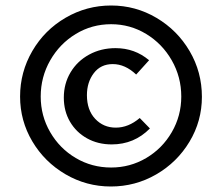

<svg xmlns="http://www.w3.org/2000/svg" viewBox="-20 -584 807 698"><path d="M53 -233Q53 -322 97.5 -398.5Q142 -475 218.5 -519.5Q295 -564 384 -564Q473 -564 549 -519Q625 -474 669.5 -398Q714 -322 714 -232Q714 -144 669 -69Q624 6 548 50Q472 94 383 94Q294 94 218 49.5Q142 5 97.5 -70Q53 -145 53 -233ZM639 -233Q639 -304 604.5 -364.5Q570 -425 511.5 -460.5Q453 -496 384 -496Q314 -496 255.5 -460.5Q197 -425 162.5 -364.5Q128 -304 128 -233Q128 -163 162.5 -103.5Q197 -44 255.5 -9.5Q314 25 384 25Q453 25 511.5 -9.5Q570 -44 604.5 -103.5Q639 -163 639 -233ZM212 -229Q212 -280 236.5 -321Q261 -362 304 -385.5Q347 -409 400 -409Q470 -409 522 -365L475 -313Q435 -351 390 -351Q346 -351 321 -318Q296 -285 296 -238Q296 -184 326 -152Q356 -120 401 -120Q447 -120 488 -155L525 -117Q468 -59 386 -59Q336 -59 296.5 -81Q257 -103 234.5 -141.5Q212 -180 212 -229Z"/></svg>

Font: Ysabeau Infant Semibold
Style: Regular
Weight: 600
Designer: Christian Thalmann (Catharsis Fonts)
Version: Version 0.003